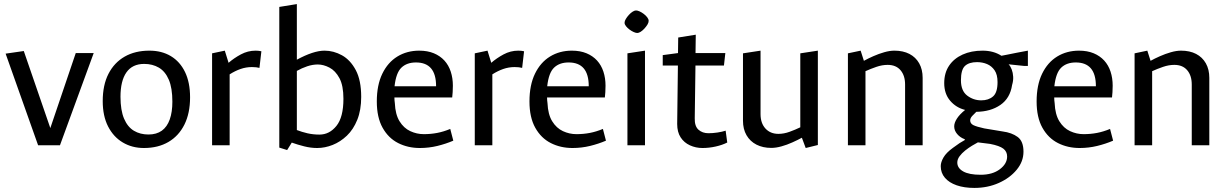

<svg xmlns="http://www.w3.org/2000/svg" viewBox="-20 -709 5987 937"><path d="M166 0 7.4 -447.2 96.1 -460 225.6 -84 349.7 -450H437.3L272.6 0Z M682.4 13.3Q624.5 13.3 579.1 -13.8Q533.6 -40.8 507.4 -92Q481.3 -143.1 481.3 -215.7Q481.3 -293.7 509.3 -348.6Q537.4 -403.5 588.4 -432.7Q639.3 -461.8 709.2 -461.8Q769.3 -461.8 813.8 -435.1Q858.3 -408.4 883 -357.5Q907.6 -306.6 907.6 -233.7Q907.6 -156.7 880.1 -101.2Q852.5 -45.7 802 -16.2Q751.5 13.3 682.4 13.3ZM704.7 -52.6Q743.7 -52.6 769.7 -71.2Q795.6 -89.9 808.4 -126.1Q821.2 -162.3 821.2 -212.7Q821.2 -279.6 803.8 -320.1Q786.4 -360.6 755.3 -378.9Q724.2 -397.1 683.7 -397.1Q625.8 -397.1 596.9 -355.7Q568 -314.4 568 -236.7Q568 -170.9 585.4 -130Q602.8 -89.2 633.5 -70.9Q664.2 -52.6 704.7 -52.6Z M1015 0V-448.7L1077.1 -461.8L1095.5 -402.5Q1121.5 -425.2 1155.4 -443.5Q1189.4 -461.8 1227.2 -461.8Q1235.4 -461.8 1241.8 -461.1Q1248.3 -460.3 1255.6 -458.8L1246.2 -377.7Q1238.7 -379.7 1229.7 -380.7Q1220.8 -381.7 1209.3 -381.7Q1180.7 -381.7 1153.6 -372.2Q1126.6 -362.7 1100.7 -346.1V0Z M1381.3 23.3 1343 11.3V-675.2L1428.7 -689.1V-417.7Q1468.3 -439.2 1502.3 -450.5Q1536.3 -461.8 1563.8 -461.8Q1607.9 -461.8 1649 -439.1Q1690 -416.3 1716.4 -366.6Q1742.7 -317 1742.7 -236Q1742.7 -172 1723.7 -124.6Q1704.7 -77.2 1672.8 -46.8Q1640.8 -16.5 1603.2 -1.6Q1565.5 13.3 1528 13.3Q1496.5 13.3 1464.2 5.1Q1431.8 -3.1 1403.9 -13.1ZM1539 -52.2Q1587.6 -52.2 1621.8 -94.5Q1656 -136.8 1656 -227Q1656 -291.5 1636.5 -327.7Q1616.9 -364 1587.8 -379.1Q1558.6 -394.3 1531 -394.3Q1505.6 -394.3 1479.3 -385.5Q1453 -376.7 1428.7 -362.9V-74.3Q1453.1 -64.9 1480.6 -58.5Q1508.2 -52.2 1539 -52.2Z M2029.1 13.3Q1970.6 13.3 1923.1 -10.8Q1875.5 -34.9 1847.2 -85.5Q1818.9 -136.1 1818.9 -214Q1818.9 -293.7 1845.7 -349.1Q1872.5 -404.5 1919.3 -433.2Q1966.1 -461.8 2025.8 -461.8Q2066.6 -461.8 2097.3 -449Q2128 -436.2 2148.8 -413.5Q2169.5 -390.7 2179.8 -359.3Q2190.1 -327.8 2190.1 -290.8Q2190.1 -275.8 2189.1 -259.3Q2188.1 -242.7 2186.8 -233.2H1904.8Q1904.6 -226.2 1905.3 -219.6Q1905.9 -212.9 1906.9 -205.7Q1909.3 -150.4 1929.9 -117.1Q1950.5 -83.7 1982.2 -69Q2013.9 -54.3 2047.9 -54.3Q2081.9 -54.3 2113.4 -60.3Q2144.8 -66.3 2177.3 -79.8L2192.2 -22.5Q2156.2 -7 2114.5 3.2Q2072.9 13.3 2029.1 13.3ZM1905.5 -288H2108.2Q2108.2 -346.7 2083.5 -375.5Q2058.9 -404.2 2010 -404.2Q1965.3 -404.2 1939 -378.9Q1912.7 -353.7 1905.5 -288Z M2297 0V-448.7L2359.1 -461.8L2377.5 -402.5Q2403.5 -425.2 2437.4 -443.5Q2471.4 -461.8 2509.2 -461.8Q2517.4 -461.8 2523.8 -461.1Q2530.3 -460.3 2537.6 -458.8L2528.2 -377.7Q2520.7 -379.7 2511.7 -380.7Q2502.8 -381.7 2491.3 -381.7Q2462.7 -381.7 2435.6 -372.2Q2408.6 -362.7 2382.7 -346.1V0Z M2774.1 13.3Q2715.6 13.3 2668.1 -10.8Q2620.5 -34.9 2592.2 -85.5Q2563.9 -136.1 2563.9 -214Q2563.9 -293.7 2590.7 -349.1Q2617.5 -404.5 2664.3 -433.2Q2711.1 -461.8 2770.8 -461.8Q2811.6 -461.8 2842.3 -449Q2873 -436.2 2893.8 -413.5Q2914.5 -390.7 2924.8 -359.3Q2935.1 -327.8 2935.1 -290.8Q2935.1 -275.8 2934.1 -259.3Q2933.1 -242.7 2931.8 -233.2H2649.8Q2649.6 -226.2 2650.3 -219.6Q2650.9 -212.9 2651.9 -205.7Q2654.3 -150.4 2674.9 -117.1Q2695.5 -83.7 2727.2 -69Q2758.9 -54.3 2792.9 -54.3Q2826.9 -54.3 2858.4 -60.3Q2889.8 -66.3 2922.3 -79.8L2937.2 -22.5Q2901.2 -7 2859.5 3.2Q2817.9 13.3 2774.1 13.3ZM2650.5 -288H2853.2Q2853.2 -346.7 2828.5 -375.5Q2803.9 -404.2 2755 -404.2Q2710.3 -404.2 2684 -378.9Q2657.7 -353.7 2650.5 -288Z M3042 0V-448.7L3127.7 -461.8V0ZM3089.9 -548Q3083.3 -548 3072.7 -552.6Q3062.1 -557.3 3052 -564.9Q3041.9 -572.5 3035 -581.2Q3028 -589.9 3028 -598Q3028 -606.3 3034.1 -616.4Q3040.1 -626.5 3049.1 -636.3Q3058 -646.2 3067.5 -652.1Q3077 -658 3083.8 -658Q3091.1 -658 3101.4 -653.4Q3111.6 -648.7 3121.7 -641.1Q3131.8 -633.5 3138.7 -624.4Q3145.6 -615.4 3145.6 -607Q3145.6 -598.7 3139.5 -588.7Q3133.3 -578.8 3124.6 -569.3Q3115.9 -559.8 3106.5 -553.9Q3097.2 -548 3089.9 -548Z M3408 13.3Q3375.9 13.3 3347.2 0.3Q3318.5 -12.7 3301.7 -38.5Q3284.8 -64.4 3284.8 -103.8L3288.3 -389.3H3214.3V-440L3288.8 -450L3289.8 -525.9L3375.5 -539.7L3374.3 -450H3519.8L3513 -389.3H3374L3370.5 -131.6Q3369.5 -93.1 3388.8 -75.9Q3408.1 -58.8 3437.6 -58.8Q3458.6 -58.8 3481.6 -62.3Q3504.6 -65.8 3521.3 -71.3L3529.1 -13.5Q3505.4 -1.3 3472.8 6Q3440.3 13.3 3408 13.3Z M3912 13.3 3893.3 -36.8Q3873.1 -25.8 3846.8 -14Q3820.6 -2.1 3793.7 5.3Q3766.9 12.8 3744.3 12.8Q3702.8 12.8 3671.6 -3.2Q3640.5 -19.1 3623.2 -49Q3605.9 -78.9 3605.9 -120V-448.7L3691.6 -461.8V-152.3Q3691.6 -107.9 3715.5 -81.8Q3739.4 -55.7 3778.9 -55.7Q3805.7 -55.7 3833.3 -65.8Q3860.9 -75.8 3885.6 -87.7V-448.7L3971.3 -461.8V-1.3Z M4118 0V-448.7L4180.1 -461.8L4196 -412.2Q4215.8 -423.2 4242 -434.8Q4268.2 -446.4 4295.2 -454.1Q4322.2 -461.8 4344.8 -461.8Q4387.3 -461.8 4418.1 -445.9Q4448.9 -429.9 4465.8 -400Q4482.7 -370.1 4482.7 -329V0H4397V-296.7Q4397 -340.1 4374.9 -366.2Q4352.7 -392.4 4311.9 -392.4Q4285.1 -392.4 4256.9 -382.7Q4228.7 -373 4203.7 -361.6V0Z M4735.2 208.1Q4685.6 208.1 4648.7 195.3Q4611.7 182.5 4591.4 158.6Q4571 134.8 4571 101.9Q4571 82.7 4584.4 59.4Q4597.8 36.2 4630.1 12.8Q4649.2 -1.4 4662.9 -10.5Q4676.7 -19.5 4689.9 -26.5L4686.3 -30.3Q4665.3 -38.2 4651 -55.1Q4636.7 -72 4636.7 -92.3Q4636.7 -109.6 4649.8 -130Q4662.8 -150.5 4690 -172.5Q4645.8 -183.5 4616.9 -217.5Q4588 -251.5 4588 -303.2Q4588 -353.2 4611.7 -388.4Q4635.3 -423.5 4677.7 -442.7Q4720 -461.8 4775 -461.8Q4828.6 -461.8 4867.2 -436.8Q4877.5 -438.5 4898.5 -442.9Q4919.5 -447.3 4941.9 -451.6Q4964.4 -455.8 4980.2 -458.8Q4996.1 -461.8 4996.3 -461.8V-387.3H4977.3L4902.3 -395.1Q4911.5 -385.6 4917.4 -369.9Q4923.4 -354.1 4924.5 -334.5Q4925.6 -314.9 4919.2 -294.1Q4909.6 -229.6 4862 -196.8Q4814.4 -164 4744.6 -163.3Q4734.7 -154.1 4724.7 -143.2Q4714.7 -132.3 4714.7 -121.4Q4714.7 -106 4730.5 -98.2Q4746.3 -90.5 4783.3 -82.4L4873 -67.5Q4918.1 -61.6 4946.4 -40.6Q4974.8 -19.7 4974.8 31.3Q4974.8 79.4 4941.6 119.5Q4908.5 159.7 4854.2 183.9Q4800 208.1 4735.2 208.1ZM4765.8 143.9Q4823.6 143.9 4859.3 117Q4895 90.1 4895 54.8Q4895 30.7 4876.4 16.4Q4857.7 2.2 4812 -6.7L4752.3 -14.2Q4740.4 -7.9 4723.7 2.1Q4707 12.2 4690.3 25.5Q4673.6 38.9 4662.7 53.8Q4651.8 68.7 4651.8 84.3Q4651.8 111.2 4680.5 127.5Q4709.3 143.9 4765.8 143.9ZM4768.8 -219.3Q4804.3 -219.3 4826.2 -238.4Q4848.2 -257.4 4848.2 -308.2Q4848.2 -344.8 4833.8 -365.9Q4819.4 -386.9 4796.9 -396.4Q4774.4 -405.8 4748 -405.8Q4709.3 -405.8 4689.5 -387.5Q4669.6 -369.2 4669.6 -317.2Q4669.6 -265.8 4700.1 -242.5Q4730.5 -219.3 4768.8 -219.3Z M5249.1 13.3Q5190.6 13.3 5143.1 -10.8Q5095.5 -34.9 5067.2 -85.5Q5038.9 -136.1 5038.9 -214Q5038.9 -293.7 5065.7 -349.1Q5092.5 -404.5 5139.3 -433.2Q5186.1 -461.8 5245.8 -461.8Q5286.6 -461.8 5317.3 -449Q5348 -436.2 5368.8 -413.5Q5389.5 -390.7 5399.8 -359.3Q5410.1 -327.8 5410.1 -290.8Q5410.1 -275.8 5409.1 -259.3Q5408.1 -242.7 5406.8 -233.2H5124.8Q5124.6 -226.2 5125.3 -219.6Q5125.9 -212.9 5126.9 -205.7Q5129.3 -150.4 5149.9 -117.1Q5170.5 -83.7 5202.2 -69Q5233.9 -54.3 5267.9 -54.3Q5301.9 -54.3 5333.4 -60.3Q5364.8 -66.3 5397.3 -79.8L5412.2 -22.5Q5376.2 -7 5334.5 3.2Q5292.9 13.3 5249.1 13.3ZM5125.5 -288H5328.2Q5328.2 -346.7 5303.5 -375.5Q5278.9 -404.2 5230 -404.2Q5185.3 -404.2 5159 -378.9Q5132.7 -353.7 5125.5 -288Z M5517 0V-448.7L5579.1 -461.8L5595 -412.2Q5614.8 -423.2 5641 -434.8Q5667.2 -446.4 5694.2 -454.1Q5721.2 -461.8 5743.8 -461.8Q5786.3 -461.8 5817.1 -445.9Q5847.9 -429.9 5864.8 -400Q5881.7 -370.1 5881.7 -329V0H5796V-296.7Q5796 -340.1 5773.9 -366.2Q5751.7 -392.4 5710.9 -392.4Q5684.1 -392.4 5655.9 -382.7Q5627.7 -373 5602.7 -361.6V0Z"/></svg>

Font: Ancizar Sans Thin
Style: Regular
Weight: 100
Designer: Cesar Puertas, Viviana Monsalve, Julian Moncada, Julian Prieto, Jose Castro, Mariel Hernandez, Felipe Aragon, Sara Alarc
Version: Version 8.100